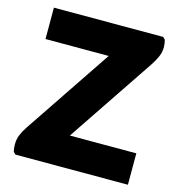

<svg xmlns="http://www.w3.org/2000/svg" viewBox="-107 -815 854 910"><g transform="rotate(15 320.5 -360.0)"><path d="M50 0 39 -11Q37 -19 36 -28.5Q35 -38 35 -46Q35 -72 43.5 -92.5Q52 -113 67 -136L356 -566H46V-720H582L593 -709Q595 -702 596.5 -692Q598 -682 598 -675Q598 -649 588.5 -627.5Q579 -606 565 -584L276 -154H602V0Z"/></g></svg>

Font: Kufam
Style: Bold
Weight: 700
Designer: Wael Morcos, Artur Schmal
Foundry: Original Type
Version: Version 1.300; ttfautohint (v1.8.3)